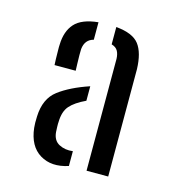

<svg xmlns="http://www.w3.org/2000/svg" viewBox="-74 -869 500 557"><g transform="rotate(15 175.5 -590.0)"><path d="M233 -381.5V-717.5Q232.5 -732 227.2 -741.2Q222 -750.5 208.5 -754.5V-806.5Q259 -802 277.8 -777.5Q296.5 -753 298 -704V-381.5ZM64 -653.5Q63.5 -659 63.2 -671.8Q63 -684.5 62.8 -696.8Q62.5 -709 63 -714.5Q64 -755 84.8 -778.2Q105.5 -801.5 155 -806.5V-754Q129.5 -747.5 126.5 -718.5Q126 -713 126.2 -700Q126.5 -687 126.8 -673.5Q127 -660 127.5 -653.5ZM54 -462.5Q52.5 -476.5 53.5 -496.5Q55.5 -550.5 89.5 -576.2Q123.5 -602 180 -621V-577.5Q148 -562.5 133.2 -545.5Q118.5 -528.5 118 -497Q117.5 -493.5 117.8 -483Q118 -472.5 118.5 -467Q120.5 -442 138.8 -432.5Q157 -423 180 -426V-381.5Q131 -365.5 95.5 -387Q60 -408.5 54 -462.5Z"/></g></svg>

Font: Big Shoulders Stencil Text
Style: Regular
Weight: 400
Designer: Patric King
Foundry: XO Type Co
Version: Version 1.000